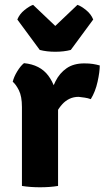

<svg xmlns="http://www.w3.org/2000/svg" viewBox="-20 -767 433 792"><path d="M391.5 -497Q391.5 -470.5 382.5 -429.8Q373.5 -389 354.5 -358Q342 -362.5 329.8 -364.2Q317.5 -366 304.5 -367.5Q283.5 -367.5 266.8 -359.5Q250 -351.5 236.8 -337Q223.5 -322.5 212.2 -301.8Q201 -281 191 -255.5L173.5 -278Q176 -318.5 184.2 -358.8Q192.5 -399 209.2 -432.2Q226 -465.5 254.8 -485.5Q283.5 -505.5 327.5 -505.5Q349 -505.5 363 -503.2Q377 -501 391.5 -497ZM32.5 -429.5Q37 -449.5 51 -472.5Q65 -495.5 79 -506.5Q145.5 -500 179.2 -455Q213 -410 219.5 -337V0Q186.5 5.5 145 5.5Q104.5 5.5 70.5 0V-325.5Q70.5 -369.5 57.8 -394.8Q45 -420 32.5 -429.5ZM144 -561 51.5 -686.5Q60.5 -709 81 -725.5Q101.5 -742 116.5 -747L208 -660L299.5 -747Q314.5 -742 335 -725.5Q355.5 -709 364.5 -686.5L272 -561Q243.5 -553.5 208 -553.5Q173 -553.5 144 -561Z"/></svg>

Font: Signika Negative
Style: Bold
Weight: 700
Designer: Anna Giedry
Foundry: Anna Giedry
Version: Version 2.001